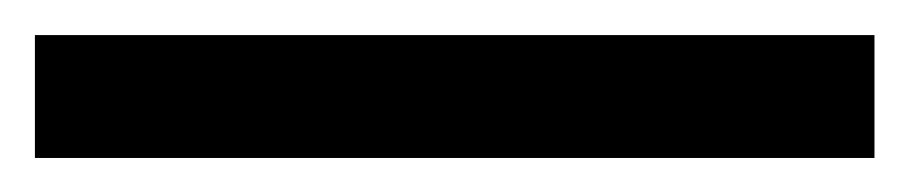

<svg xmlns="http://www.w3.org/2000/svg" viewBox="-20 57 521 110"><path d="M0 147.5V77.1H481V147.5Z"/></svg>

Font: Dai Banna SIL
Style: Bold Italic
Weight: 700
Italic angle: -11°
Designer: Victor Gaultney
Foundry: SIL International
Version: Version 4.000